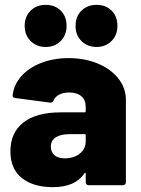

<svg xmlns="http://www.w3.org/2000/svg" viewBox="-20 -765 584 793"><path d="M500 -353V-12Q500 -7 496.5 -3.5Q493 0 488 0H346Q341 0 337.5 -3.5Q334 -7 334 -12V-47Q334 -51 332 -51.5Q330 -52 328 -48Q290 8 198 8Q118 8 70.5 -29.5Q23 -67 23 -140Q23 -217 76.5 -259Q130 -301 232 -301H329Q334 -301 334 -306V-325Q334 -352 316 -367.5Q298 -383 266 -383Q242 -383 224.5 -374Q207 -365 202 -351Q197 -340 188 -341L44 -360Q32 -362 32 -369Q36 -413 66.5 -448.5Q97 -484 148.5 -504.5Q200 -525 263 -525Q330 -525 384 -502.5Q438 -480 469 -440.5Q500 -401 500 -353ZM334 -182V-206Q334 -211 329 -211H269Q231 -211 210.5 -198Q190 -185 190 -159Q190 -137 205 -124Q220 -111 247 -111Q285 -111 309.5 -130.5Q334 -150 334 -182ZM292 -658Q292 -697 316.5 -721Q341 -745 379 -745Q417 -745 441 -721Q465 -697 465 -658Q465 -620 440.5 -595.5Q416 -571 379 -571Q341 -571 316.5 -595.5Q292 -620 292 -658ZM82 -658Q82 -697 106.5 -721Q131 -745 169 -745Q207 -745 231 -721Q255 -697 255 -658Q255 -620 230.5 -595.5Q206 -571 169 -571Q131 -571 106.5 -595.5Q82 -620 82 -658Z"/></svg>

Font: BARLOWEXTRABOLD
Style: Regular
Weight: 800
Designer: Jeremy Tribby
Foundry: Tribby Type
Version: Version 1.422